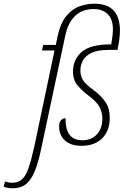

<svg xmlns="http://www.w3.org/2000/svg" viewBox="-144 -779 678 1039"><path d="M-76 240Q-89 240 -101.5 237.5Q-114 235 -124 232L-117 203Q-109 206 -98.5 208Q-88 210 -78 210Q-46 210 -25.5 192Q-5 174 10 131.5Q25 89 41 17L151 -506H83L90 -536H158L167 -580Q183 -654 215 -692.5Q247 -731 287 -745Q327 -759 366 -759Q505 -759 505 -614Q505 -593 502 -568Q499 -543 492 -509H445Q386 -509 352.5 -493.5Q319 -478 305 -452.5Q291 -427 291 -398Q291 -368 305 -345.5Q319 -323 359 -294Q404 -261 427 -226.5Q450 -192 450 -142Q450 -71 409 -30.5Q368 10 298 10Q238 10 206.5 -19.5Q175 -49 176 -98Q177 -119 186.5 -129Q196 -139 211 -139Q210 -109 217 -82Q224 -55 244 -37.5Q264 -20 303 -20Q351 -20 380.5 -52Q410 -84 410 -138Q410 -166 397 -195Q384 -224 341 -257Q301 -287 276 -316.5Q251 -346 251 -391Q251 -457 298 -498Q345 -539 458 -539Q462 -561 464.5 -583Q467 -605 467 -620Q467 -676 438.5 -703Q410 -730 364 -730Q300 -730 261.5 -692Q223 -654 209 -585L81 16Q64 100 43.5 149Q23 198 -5.5 219Q-34 240 -76 240Z"/></svg>

Font: Noto Serif SemiCondensed ExtraLight
Style: Italic
Weight: 200
Width: 4
Italic angle: -12°
Designer: Monotype Design Team
Foundry: Monotype Imaging Inc.
Version: Version 2.013